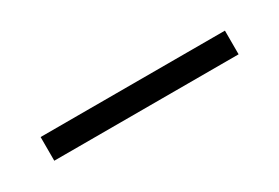

<svg xmlns="http://www.w3.org/2000/svg" viewBox="-11 -736 428 295"><g transform="rotate(-30 203.5 -589.0)"><path d="M40 -610H367V-568H40Z"/></g></svg>

Font: Outfit Thin ExtraLight
Style: Regular
Weight: 250
Version: Version 1.100;gftools[0.9.27]